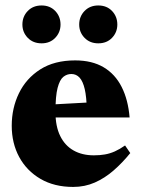

<svg xmlns="http://www.w3.org/2000/svg" viewBox="-20 -686 530 720"><path d="M262 -459.5Q325 -459.5 368.5 -433.8Q412 -408 436.2 -360Q460.5 -312 466 -245.5H143V-292.5L390.5 -306L305.5 -275.5Q304.5 -322.5 297.8 -351.8Q291 -381 278.5 -394.8Q266 -408.5 247.5 -408.5Q231 -408.5 217.5 -397.8Q204 -387 196 -356.5Q188 -326 188 -266Q188 -212 205.8 -176Q223.5 -140 255.8 -121.8Q288 -103.5 332 -103.5Q354.5 -103.5 373.2 -106.8Q392 -110 410.5 -118.2Q429 -126.5 449 -140.5L468.5 -112Q439 -75.5 406 -46.8Q373 -18 335.5 -1.5Q298 15 254.5 15Q183.5 15 131.8 -15.2Q80 -45.5 52 -97.2Q24 -149 24 -214.5Q24 -280.5 51 -336.2Q78 -392 131 -425.8Q184 -459.5 262 -459.5ZM136 -523.5Q104 -523.5 84 -544.2Q64 -565 64 -594Q64 -624 84 -644.8Q104 -665.5 136 -665.5Q167.5 -665.5 187.2 -644.8Q207 -624 207 -594Q207 -565 187.2 -544.2Q167.5 -523.5 136 -523.5ZM348.5 -523.5Q317 -523.5 297 -544.2Q277 -565 277 -594Q277 -624 297 -644.8Q317 -665.5 348.5 -665.5Q380.5 -665.5 400.2 -644.8Q420 -624 420 -594Q420 -565 400.2 -544.2Q380.5 -523.5 348.5 -523.5Z"/></svg>

Font: Newsreader 24pt ExtraBold
Style: Regular
Weight: 800
Designer: Hugues Gentile
Foundry: Production Type
Version: Version 1.003